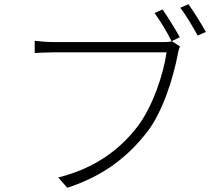

<svg xmlns="http://www.w3.org/2000/svg" viewBox="-20 -870 1040 913"><path d="M798 -674C784 -670 772 -670 759 -670H234C201 -670 171 -673 145 -676V-618C170 -619 197 -621 233 -621H772C758 -519 706 -362 633 -267C548 -157 431 -70 257 -26L300 23C476 -35 587 -125 677 -239C754 -336 804 -501 825 -610C828 -629 831 -638 836 -649ZM837 -833C864 -800 897 -742 920 -701L959 -718C937 -758 899 -818 876 -850ZM715 -808C740 -774 776 -715 796 -674L835 -693C814 -731 776 -792 753 -825Z"/></svg>

Font: Noto Sans CJK Light
Style: Regular
Weight: 300
Designer: Ryoko NISHIZUKA (kana & ideographs); Paul D. Hunt (Latin, Greek & Cyrillic); Wenlong ZHANG (bopomofo); Sandoll Communica
Foundry: Adobe Systems Incorporated
Version: Version 1.000;PS 1;hotconv 1.0.78;makeotf.lib2.5.61930